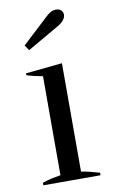

<svg xmlns="http://www.w3.org/2000/svg" viewBox="-85 -782 492 827"><g transform="rotate(-10 161.5 -368.0)"><path d="M61 -607C61 -607 77 -584 77 -584C77 -584 219 -666 219 -666C240 -679 251 -694 251 -709C251 -716 248 -723 243 -728C238 -733 230 -736 220 -736C205 -736 190 -728 175 -713C175 -713 61 -607 61 -607ZM36 -11C36 -11 36 0 36 0C36 0 286 0 286 0C286 0 286 -11 286 -11C263 -18 237 -25 206 -30C206 -30 206 -504 206 -504C206 -504 46 -488 46 -488C46 -488 46 -480 46 -480C66 -473 89 -468 116 -463C116 -463 116 -30 116 -30C111 -29 100 -27 82 -24C64 -20 49 -16 36 -11Z"/></g></svg>

Font: BUSH 25 TRIRONG
Style: Regular
Weight: 400
Designer: Katatrad Team
Foundry: CadsonDemak